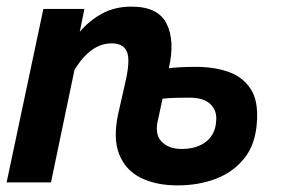

<svg xmlns="http://www.w3.org/2000/svg" viewBox="-24 -551 851 580"><path d="M512 9Q447 9 401 -14Q355 -37 336 -85Q317 -133 333 -207L355 -304Q370 -369 359.5 -394.5Q349 -420 313 -420Q250 -420 201 -340L130 0H-4L107 -524H231L217 -455Q246 -489 284.5 -510Q323 -531 373 -531Q454 -531 479.5 -479Q505 -427 486 -345Q504 -347 523 -348Q542 -349 561 -349Q618 -350 663 -335Q708 -320 732.5 -283.5Q757 -247 752 -182Q748 -116 715 -74Q682 -32 629.5 -11.5Q577 9 512 9ZM524 -101Q571 -101 599 -123.5Q627 -146 629 -186Q632 -216 612 -236Q592 -256 548 -256Q528 -256 507.5 -255.5Q487 -255 467 -253L454 -192Q442 -147 463.5 -124Q485 -101 524 -101Z"/></svg>

Font: Raleway
Style: Bold Italic
Weight: 700
Italic angle: -12°
Designer: Matt McInerney, Pablo Impallari, Rodrigo Fuenzalida
Foundry: Matt McInerney, Pablo Impallari, Rodrigo Fuenzalida
Version: Version 4.101;RELEASE